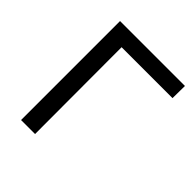

<svg xmlns="http://www.w3.org/2000/svg" viewBox="-191 -830 960 960"><g transform="rotate(45 289.0 -350.0)"><path d="M109 -700H568L567 -613H207L208 0H109Z"/></g></svg>

Font: false
Style: Regular
Weight: 500
Designer: Julieta Ulanovsky
Foundry: Julieta Ulanovsky
Version: Version 7.222;hotconv 1.0.109;makeotfexe 2.5.65596